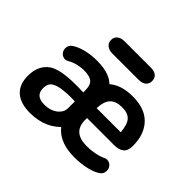

<svg xmlns="http://www.w3.org/2000/svg" viewBox="-133 -743 934 934"><g transform="rotate(45 334.5 -276.0)"><path d="M278 -244Q259 -245 249.5 -245Q240 -245 235 -245Q230 -245 224 -245Q121 -245 79 -217Q30 -183 30 -111Q30 -52 64.5 -21Q99 10 165 10Q220 10 263.5 -9.5Q307 -29 339 -69Q356 -89 364 -111.5Q372 -134 372 -162V-226Q372 -280 368 -305Q364 -330 353 -346Q318 -401 217 -401Q173 -401 136 -391Q99 -381 77 -364Q64 -353 64 -334Q64 -318 75 -306.5Q86 -295 102 -295Q109 -295 118 -300Q136 -311 159.5 -317Q183 -323 205 -323Q245 -323 261.5 -308.5Q278 -294 278 -257ZM280 -184V-138Q280 -124 274.5 -113Q269 -102 258 -92Q230 -68 186 -68Q125 -68 125 -120Q125 -139 132 -151.5Q139 -164 154 -170Q169 -178 196 -181.5Q223 -185 257 -185Q262 -185 266.5 -184.5Q271 -184 280 -184ZM379 -169H566Q598 -169 615.5 -183Q633 -197 633 -230Q633 -303 597 -347Q554 -401 462 -401Q376 -401 330.5 -354Q285 -307 285 -216V-175Q285 -84 332 -37Q379 10 470 10Q515 10 553 1Q591 -8 612 -23Q621 -29 625 -37.5Q629 -46 629 -55Q629 -72 618 -83.5Q607 -95 591 -95Q584 -95 578 -92Q558 -82 530.5 -76.5Q503 -71 475 -71Q427 -71 403 -92Q379 -113 379 -156ZM544 -236H378Q380 -284 400.5 -305.5Q421 -327 463 -327Q503 -327 521.5 -306.5Q540 -286 544 -236ZM244 -562Q221 -562 207 -551Q193 -540 193 -520Q193 -501 207 -489.5Q221 -478 244 -478H425Q450 -478 463 -489.5Q476 -501 476 -520Q476 -540 463 -551Q450 -562 425 -562Z"/></g></svg>

Font: Beiruti SemiBold
Style: Regular
Weight: 600
Designer: Arlette Boutros
Foundry: Boutros
Version: Version 1.41